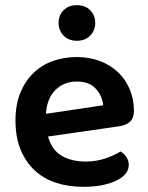

<svg xmlns="http://www.w3.org/2000/svg" viewBox="-20 -709 574 744"><path d="M166 -180Q180 -129 218 -106Q256 -83 312 -83Q354 -83 389.5 -95.5Q425 -108 447 -122Q461 -114 470 -100Q479 -86 479 -70Q479 -50 465.5 -34.5Q452 -19 428.5 -8Q405 3 373 9Q341 15 304 15Q245 15 196.5 -1Q148 -17 113.5 -49.5Q79 -82 59.5 -130Q40 -178 40 -242Q40 -304 59 -350Q78 -396 110.5 -427Q143 -458 186 -473Q229 -488 277 -488Q326 -488 367 -472.5Q408 -457 437 -429.5Q466 -402 482.5 -363.5Q499 -325 499 -280Q499 -252 484.5 -238Q470 -224 444 -220ZM277 -393Q228 -393 195 -360.5Q162 -328 158 -268L380 -301Q376 -338 351 -365.5Q326 -393 277 -393ZM349 -620Q349 -591 329.5 -571Q310 -551 278 -551Q246 -551 226.5 -571Q207 -591 207 -620Q207 -650 226.5 -669.5Q246 -689 278 -689Q310 -689 329.5 -669.5Q349 -650 349 -620Z"/></svg>

Font: Baloo Paaji 2 SemiBold
Style: Regular
Weight: 600
Designer: Shuchita Grover, Noopur Datye and Ek Type
Foundry: Ek Type
Version: Version 1.640;hotconv 1.0.111;makeotfexe 2.5.65597; ttfautoh